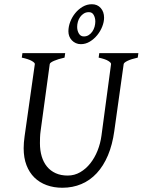

<svg xmlns="http://www.w3.org/2000/svg" viewBox="-20 -864 668 899"><path d="M625 -594.2Q594.2 -587.4 577.1 -579.1Q560.1 -570.8 559.1 -564L515.1 -250Q506.3 -186 485.4 -136.5Q464.4 -86.9 433.1 -53.2Q401.9 -19.5 361.1 -2.2Q320.3 15.1 272 15.1Q231.9 15.1 198.5 2.9Q165 -9.3 141.1 -32.7Q117.2 -56.2 104 -90.6Q90.8 -125 90.8 -169.9Q90.8 -195.8 95.2 -226.1L143.1 -564Q144 -569.8 128.9 -578.6Q113.8 -587.4 82 -594.2L85 -615.2H285.2L282.2 -594.2Q251.5 -587.4 232.7 -579.1Q213.9 -570.8 212.9 -564L169.9 -249Q168 -234.9 167.5 -220.7Q167 -206.5 167 -193.8Q167 -159.7 175.3 -131.8Q183.6 -104 200 -84Q216.3 -64 240.7 -53Q265.1 -42 296.9 -42Q328.6 -42 355.5 -57.6Q382.3 -73.2 402.8 -99.1Q423.3 -125 436.8 -158.7Q450.2 -192.4 455.1 -229L500 -564Q501 -569.8 487.3 -578.6Q473.6 -587.4 441.9 -594.2L444.8 -615.2H627.9ZM426.3 -763.2Q426.3 -780.3 418.9 -793.7Q411.6 -807.1 396.5 -807.1Q382.8 -807.1 372.6 -800.8Q362.3 -794.4 355.2 -784.4Q348.1 -774.4 344.7 -762.2Q341.3 -750 341.3 -738.3Q341.3 -720.2 349.4 -706.8Q357.4 -693.4 372.6 -693.4Q385.7 -693.4 395.8 -700Q405.8 -706.5 412.6 -716.6Q419.4 -726.6 422.9 -739Q426.3 -751.5 426.3 -763.2ZM467.3 -781.2Q467.3 -761.2 458.7 -739.5Q450.2 -717.8 435.3 -699.5Q420.4 -681.2 400.6 -669.2Q380.9 -657.2 358.4 -657.2Q345.7 -657.2 335 -662.1Q324.2 -667 316.4 -675.3Q308.6 -683.6 304.4 -694.3Q300.3 -705.1 300.3 -717.3Q300.3 -739.3 308.8 -761.7Q317.4 -784.2 332.3 -802.5Q347.2 -820.8 367.2 -832.5Q387.2 -844.2 410.2 -844.2Q436 -844.2 451.7 -826.4Q467.3 -808.6 467.3 -781.2Z"/></svg>

Font: Gentium Plus Eur
Style: Italic
Weight: 400
Italic angle: -8°
Designer: J. Victor Gaultney, Annie Olsen, Iska Routamaa, Becca Hirsbrunner
Foundry: SIL International
Version: Version 5.000